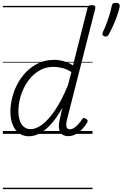

<svg xmlns="http://www.w3.org/2000/svg" viewBox="-20 -939 860 1347"><path d="M183 17Q143 17 114 -4Q85 -25 69 -63.5Q53 -102 53 -156Q53 -203 65.5 -253.5Q78 -304 103 -351Q128 -398 165.5 -436Q203 -474 251.5 -496.5Q300 -519 360 -519Q393 -519 427.5 -509.5Q462 -500 492 -480L594 -883Q597 -894 603.5 -898.5Q610 -903 624 -903Q640 -903 645.5 -896.5Q651 -890 648 -878L450 -100Q442 -67 446.5 -49.5Q451 -32 470 -32Q485 -32 500 -42Q515 -52 529.5 -68Q544 -84 556 -102Q562 -110 568 -111Q574 -112 582 -106Q593 -100 594.5 -93.5Q596 -87 592 -80Q578 -56 557.5 -34Q537 -12 512.5 2Q488 16 460 16Q432 16 415.5 3.5Q399 -9 394.5 -34.5Q390 -60 398 -97Q403 -119 408 -141Q413 -163 418 -184Q379 -113 338.5 -68.5Q298 -24 259 -3.5Q220 17 183 17ZM109 -160Q109 -123 118.5 -94.5Q128 -66 147 -49.5Q166 -33 195 -33Q234 -33 278 -66.5Q322 -100 368 -168.5Q414 -237 457 -342L481 -434Q444 -456 413 -463Q382 -470 355 -470Q308 -470 269.5 -451Q231 -432 201 -400Q171 -368 150.5 -327.5Q130 -287 119.5 -244Q109 -201 109 -160ZM712 -684Q701 -689 699 -696Q697 -703 702 -715Q713 -737 725 -768Q737 -799 747.5 -832.5Q758 -866 763 -894Q765 -905 770 -912Q775 -919 791 -919Q809 -919 815 -912Q821 -905 820 -894Q814 -864 801 -827Q788 -790 772.5 -756Q757 -722 742 -696Q738 -689 731 -685Q724 -681 712 -684ZM0 378H629V388H0ZM0 -20H629V0H0ZM0 -505H629V-500H0ZM0 -898H629V-888H0Z"/></svg>

Font: Playwrite DE SAS Guides
Style: Regular
Weight: 400
Designer: Veronika Burian, José Scaglione
Foundry: TypeTogether
Version: Version 1.003